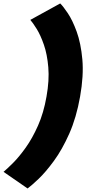

<svg xmlns="http://www.w3.org/2000/svg" viewBox="-41 -802 512 1086"><path d="M115 264 -21 170Q-1 153.5 33 119.5Q67 85.5 104.5 33Q142 -19.5 174 -91.5Q206 -163.5 222 -255.5Q238.5 -348 232.2 -421.5Q226 -495 207.2 -549Q188.5 -603 166.8 -638Q145 -673 130.5 -689.5L299.5 -782.5Q315.5 -767.5 342.2 -727.8Q369 -688 392.8 -622.8Q416.5 -557.5 424.8 -465.8Q433 -374 412 -255.5Q391 -136.5 350.8 -46Q310.5 44.5 264 108Q217.5 171.5 177 210Q136.5 248.5 115 264Z"/></svg>

Font: Anybody ExtraExpanded ExtraBold
Style: Italic
Weight: 800
Width: 8
Italic angle: -10°
Designer: Tyler Finck
Foundry: Etcetera Type Company
Version: Version 1.010; ttfautohint (v1.8.3) -l 8 -r 50 -G 200 -x 14 